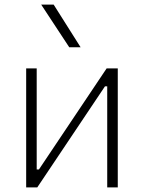

<svg xmlns="http://www.w3.org/2000/svg" viewBox="-20 -815 626 835"><path d="M93.8 0V-517.6H139.6V-78.1H149.4L443.8 -517.6H492.2V0H446.3V-439.5H436.5L142.1 0ZM281.2 -609.4 159.2 -794.9H213.4L330.6 -609.4Z"/></svg>

Font: Cascadia Mono NF ExtraLight
Style: Regular
Weight: 200
Monospace: yes
Designer: Aaron Bell
Foundry: Saja Typeworks
Version: Version 2404.023; ttfautohint (v1.8.4)